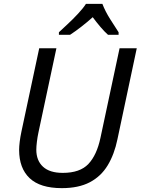

<svg xmlns="http://www.w3.org/2000/svg" viewBox="-20 -964 728 994"><path d="M300 10Q188 10 133.5 -41.5Q79 -93 79 -188Q79 -205 82 -230Q85 -255 91 -283L183 -714H272L179 -278Q174 -255 171 -230Q168 -205 168 -189Q168 -133 202.5 -101Q237 -69 305 -69Q394 -69 437.5 -115Q481 -161 500 -250L599 -714H688L588 -243Q572 -165 537.5 -108Q503 -51 445 -20.5Q387 10 300 10ZM285 -784V-797Q302 -813 330 -839Q358 -865 384.5 -893.5Q411 -922 425 -944H510Q525 -905 550 -865.5Q575 -826 594 -797V-784H539Q521 -800 500.5 -824Q480 -848 460 -875Q430 -848 399.5 -824.5Q369 -801 343 -784Z"/></svg>

Font: Noto Sans IKEA
Style: Italic
Weight: 400
Italic angle: -12°
Designer: Monotype Design Team
Foundry: Monotype Imaging Inc.
Version: Version 2.001